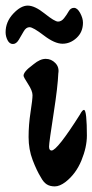

<svg xmlns="http://www.w3.org/2000/svg" viewBox="-70 -653 330 685"><path d="M215 -244Q224 -261 229.5 -261Q235 -261 237.5 -236Q240 -211 240 -169.5Q240 -128 220.5 -80.5Q201 -33 164 -4Q143 12 125.5 12Q108 12 96.5 4.5Q85 -3 76 -20Q61 -44 46.5 -82Q32 -120 32 -164Q32 -208 39 -253Q46 -298 46 -313.5Q46 -329 30 -353.5Q14 -378 14 -383Q14 -388 17.5 -393.5Q21 -399 26.5 -404.5Q32 -410 37.5 -414Q43 -418 50 -424Q73 -443 93 -443Q113 -443 127.5 -428Q142 -413 138 -391Q136 -343 122 -253Q105 -144 105 -130Q105 -116 114 -116Q134 -116 215 -244ZM226 -572Q226 -539 203.5 -518Q181 -497 153 -497Q125 -497 86.5 -526.5Q48 -556 35.5 -556Q23 -556 14.5 -541Q6 -526 -3 -511Q-12 -496 -24 -496Q-36 -496 -43 -509.5Q-50 -523 -50 -538Q-50 -575 -23 -604Q4 -633 29 -633Q54 -633 89.5 -604.5Q125 -576 137 -576Q149 -576 158.5 -588Q168 -600 175 -612.5Q182 -625 194 -625Q206 -625 216 -606.5Q226 -588 226 -572Z"/></svg>

Font: Devonshire
Style: Regular
Weight: 400
Designer: Astigmatic (AOETI)
Foundry: Astigmatic (AOETI)
Version: Version 1.001